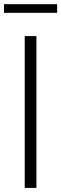

<svg xmlns="http://www.w3.org/2000/svg" viewBox="-44 -916 299 936"><path d="M76.5 0V-740H133.5V0ZM-24.5 -853.5V-895.5H234.5V-853.5Z"/></svg>

Font: Encode Sans Cnd Lt
Style: Regular
Weight: 300
Width: 3
Designer: Multiple Designers
Foundry: Impallari Type
Version: Version 3.002; ttfautohint (v1.8.3) -l 8 -r 50 -G 200 -x 14 